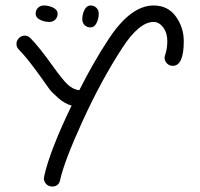

<svg xmlns="http://www.w3.org/2000/svg" viewBox="-20 -680 730 700"><path d="M610 -440Q597 -440 588.5 -449Q580 -458 580 -470Q580 -473 582 -479Q590 -503 590 -530Q590 -560 575 -580Q560 -600 540 -600Q487 -600 425 -504Q349 -387 281.5 -239.5Q214 -92 199 -23Q194 0 170 0Q157 0 148.5 -9Q140 -18 140 -30Q140 -31 140.5 -33.5Q141 -36 141 -37Q161 -129 241 -295Q216 -302 192.5 -322.5Q169 -343 159.5 -356Q150 -369 126 -403Q78 -470 49 -499Q40 -508 40 -520Q40 -532 49 -541Q58 -550 70 -550Q82 -550 91 -541Q122 -510 174 -437Q206 -392 225.5 -373Q245 -354 269 -351Q321 -454 375 -536Q456 -660 540 -660Q592 -660 621 -620Q650 -580 650 -530Q650 -440 610 -440ZM310 -660Q323 -660 331.5 -651.5Q340 -643 340 -630Q340 -612 332 -596Q324 -580 310 -580Q297 -580 288.5 -588.5Q280 -597 280 -610Q280 -628 288 -644Q296 -660 310 -660ZM110 -630Q110 -643 118.5 -651.5Q127 -660 140 -660Q158 -660 174 -652Q190 -644 190 -630Q190 -617 181.5 -608.5Q173 -600 160 -600Q142 -600 126 -608Q110 -616 110 -630Z"/></svg>

Font: Pecita
Style: Book
Weight: 400
Width: 7
Version: Version 4.3